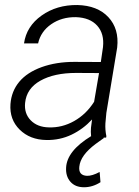

<svg xmlns="http://www.w3.org/2000/svg" viewBox="-20 -559 564 780"><path d="M399.9 0 402.3 1.5 369.1 25.4Q306.6 71.8 302.2 118.2Q298.3 153.8 333.5 155.3Q354.5 155.8 384.8 139.6L388.2 181.2Q356.4 201.7 321.3 201.7Q285.6 201.7 266.1 179.4Q246.6 157.2 248.5 122.6Q251.5 54.2 350.1 -5.9Q348.1 -22.9 349.6 -40L354 -73.7Q317.4 -34.2 270.3 -11.7Q223.1 10.7 168.5 9.8Q101.6 8.8 59.8 -32.5Q18.1 -73.7 22.5 -136.2Q26.4 -188.5 58.3 -226.8Q90.3 -265.1 149.4 -286.4Q208.5 -307.6 281.7 -307.6L389.6 -307.1L398.4 -367.7Q404.3 -421.9 375 -454.6Q345.7 -487.3 288.6 -489.3Q231 -490.2 188.2 -460.7Q145.5 -431.2 134.8 -382.8H77.6Q87.4 -452.1 148.9 -495.8Q210.4 -539.6 294.4 -538.6Q376 -536.6 420.2 -489.3Q464.4 -441.9 456.1 -366.2L412.1 -100.6L408.2 -58.1Q406.7 -31.7 412.1 -5.9L411.1 0ZM178.2 -41.5Q231.9 -39.6 281 -67.1Q330.1 -94.7 362.3 -145.5L382.3 -262.2L289.1 -262.7Q200.2 -262.7 144 -231.2Q87.9 -199.7 82 -141.1Q77.6 -98.1 104.7 -70.3Q131.8 -42.5 178.2 -41.5Z"/></svg>

Font: RobotoInd Light
Style: Italic
Weight: 300
Italic angle: -12°
Designer: Google
Version: Version 2.001151; 2014